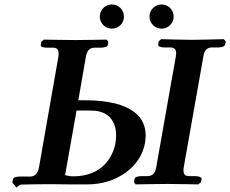

<svg xmlns="http://www.w3.org/2000/svg" viewBox="-20 -824 1029 858"><path d="M648 -750C648 -720 672 -696 702 -696C732 -696 756 -720 756 -750C756 -780 732 -804 702 -804C672 -804 648 -780 648 -750ZM426 -750C426 -720 450 -696 480 -696C510 -696 534 -720 534 -750C534 -780 510 -804 480 -804C450 -804 426 -780 426 -750ZM241 -571 154 -75C149 -51 139 -37 117 -35H70C52 -35 39 -31 38 -23L35 -8L54 14L70 1C95 0 174 -1 203 -1L289 0H371C501 0 609 -78 628 -185C629 -195 631 -206 631 -218C631 -291 583 -376 357 -376H330L364 -571C369 -599 381 -611 404 -611H430C446 -611 460 -615 462 -623L464 -638L456 -647C456 -647 356 -645 317 -645C282 -645 176 -647 176 -647L165 -638L162 -623C161 -615 171 -611 190 -611H216C235 -611 242 -602 242 -585C242 -581 242 -576 241 -571ZM889 -573C893 -598 904 -612 928 -612H954C972 -612 985 -617 986 -625L989 -639L980 -649C980 -649 874 -646 838 -646C800 -646 700 -649 700 -649L689 -639L687 -625C685 -617 698 -612 714 -612H740C759 -612 767 -604 767 -587C767 -583 767 -578 766 -573L678 -76C674 -51 663 -37 638 -37H613C594 -37 583 -32 581 -24L579 -10L586 0C586 0 693 -2 728 -2C767 -2 866 0 866 0L878 -10L881 -24C882 -32 868 -37 853 -37H826C808 -37 800 -44 800 -62C800 -65 800 -70 801 -76ZM322 -330H386C476 -330 499 -270 499 -218C499 -206 497 -195 496 -185C485 -125 439 -36 307 -36C289 -36 271 -40 260 -46L271 -42Z"/></svg>

Font: Linux Libertine O
Style: Bold Italic
Weight: 700
Italic angle: -11.5°
Designer: Philipp H. Poll
Foundry: Philipp H. Poll
Version: Version 4.1.0